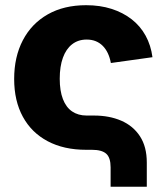

<svg xmlns="http://www.w3.org/2000/svg" viewBox="-20 -568 630 728"><path d="M399.4 140.1V66.4Q399.4 29.8 382.8 14.9Q366.2 0 328.6 0H306.6Q222.2 0 160.9 -32.5Q99.6 -64.9 66.7 -125.2Q33.7 -185.5 33.7 -268.6Q33.7 -352.5 66.7 -415.5Q99.6 -478.5 160.9 -513.4Q222.2 -548.3 306.6 -548.3Q359.4 -548.3 402.8 -534.4Q446.3 -520.5 479.2 -494.9Q512.2 -469.2 532.2 -432.6Q552.2 -396 558.1 -351.1L400.4 -329.1Q396.5 -350.1 388.7 -366.5Q380.9 -382.8 369.4 -394.3Q357.9 -405.8 342.8 -411.9Q327.6 -418 308.6 -418Q276.4 -418 253.4 -400.1Q230.5 -382.3 218.5 -349.1Q206.5 -315.9 206.5 -269.5Q206.5 -223.6 218.5 -192.4Q230.5 -161.1 253.4 -145.5Q276.4 -129.9 308.6 -129.9H336.4Q394.5 -129.9 439.7 -110.4Q484.9 -90.8 510.7 -51.3Q536.6 -11.7 536.6 48.3V140.1Z"/></svg>

Font: Inter 17pt ExtraBold
Style: Regular
Weight: 800
Version: Version 4.001;git-66647c0bb